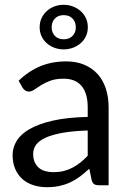

<svg xmlns="http://www.w3.org/2000/svg" viewBox="-20 -771 537 799"><path d="M145 -657.5Q145 -678.5 153 -695.5Q161 -712.5 174.8 -725Q188.5 -737.5 206.5 -744.2Q224.5 -751 244.5 -751Q265 -751 283.2 -744.2Q301.5 -737.5 315.5 -725Q329.5 -712.5 337.5 -695.5Q345.5 -678.5 345.5 -657.5Q345.5 -637 337.5 -620Q329.5 -603 315.5 -591Q301.5 -579 283.2 -572.2Q265 -565.5 244.5 -565.5Q224.5 -565.5 206.5 -572.2Q188.5 -579 174.8 -591Q161 -603 153 -620Q145 -637 145 -657.5ZM195 -657.5Q195 -635.5 208.5 -621.5Q222 -607.5 245.5 -607.5Q268 -607.5 281.8 -621.5Q295.5 -635.5 295.5 -657.5Q295.5 -680 281.8 -694Q268 -708 245.5 -708Q222 -708 208.5 -694Q195 -680 195 -657.5ZM345 -228Q283.5 -226 240.2 -218.2Q197 -210.5 169.8 -198Q142.5 -185.5 130.2 -168.5Q118 -151.5 118 -130.5Q118 -110.5 124.5 -96Q131 -81.5 142.2 -72.2Q153.5 -63 168.8 -58.8Q184 -54.5 201.5 -54.5Q225 -54.5 244.5 -59.2Q264 -64 281.2 -73Q298.5 -82 314.2 -94.5Q330 -107 345 -123ZM57.5 -435Q99.5 -475.5 148 -495.5Q196.5 -515.5 255.5 -515.5Q298 -515.5 331 -501.5Q364 -487.5 386.5 -462.5Q409 -437.5 420.5 -402Q432 -366.5 432 -324V0H392.5Q379.5 0 372.5 -4.2Q365.5 -8.5 361.5 -21L351.5 -69Q331.5 -50.5 312.5 -36.2Q293.5 -22 272.5 -12.2Q251.5 -2.5 227.8 2.8Q204 8 175 8Q145.5 8 119.5 -0.2Q93.5 -8.5 74.2 -25Q55 -41.5 43.8 -66.8Q32.5 -92 32.5 -126.5Q32.5 -156.5 49 -184.2Q65.5 -212 102.5 -233.5Q139.5 -255 199 -268.8Q258.5 -282.5 345 -284.5V-324Q345 -383 319.5 -413.2Q294 -443.5 245 -443.5Q212 -443.5 189.8 -435.2Q167.5 -427 151.2 -416.8Q135 -406.5 123.2 -398.2Q111.5 -390 100 -390Q91 -390 84.5 -394.8Q78 -399.5 73.5 -406.5Z"/></svg>

Font: TypoPRO Lato
Style: Regular
Weight: 400
Designer: Lukasz Dziedzic with Adam Twardoch and Botio Nikoltchev
Foundry: tyPoland Lukasz Dziedzic
Version: Version 2.010; 2014-09-01; http://www.latofonts.com/